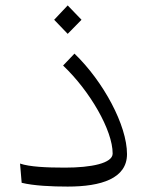

<svg xmlns="http://www.w3.org/2000/svg" viewBox="-20 -684 546 709"><path d="M230 5C354 5 449 -25 449 -115C449 -221 362 -383 255 -486L213 -442C312 -348 396 -203 396 -117C396 -81 317 -65 220 -65C151 -65 89 -68 54 -80L60 -9C105 2 171 5 230 5ZM180 -611 230 -559 281 -611 230 -664Z"/></svg>

Font: Wafeq Light
Style: Regular
Weight: 300
Designer: Rasmus Andersson & Azza Alameddine
Foundry: Google & TypeTogether
Version: Version 3.000;January 28, 2025;FontCreator 15.0.0.3014 64-bi